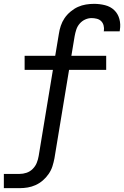

<svg xmlns="http://www.w3.org/2000/svg" viewBox="-24 -763 645 998"><path d="M-4 215V141H78Q96 141 114 135Q132 129 146 115Q160 101 167 83.5Q174 66 177 48L251 -400H104V-473H263L282 -587Q285 -608 292 -629Q299 -650 311.5 -668.5Q324 -687 342.5 -702.5Q361 -718 381 -727Q401 -736 422.5 -739.5Q444 -743 465 -743Q494 -743 522 -736Q550 -729 569.5 -710.5Q589 -692 596.5 -664.5Q604 -637 599 -607L598 -600H515L516 -603Q518 -617 514.5 -630.5Q511 -644 502 -653Q493 -662 479.5 -665.5Q466 -669 452 -669Q435 -669 418.5 -661.5Q402 -654 390 -640Q378 -626 372.5 -609Q367 -592 364 -575L347 -473H528V-400H335L259 60Q255 81 248.5 101.5Q242 122 229 141Q216 160 198.5 175Q181 190 161 199Q141 208 120 211.5Q99 215 78 215Z"/></svg>

Font: Iosevka Custom Oblique
Style: Regular
Weight: 400
Italic angle: -9°
Designer: Belleve Invis
Foundry: Belleve Invis
Version: Version 27.0.1